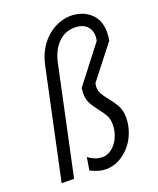

<svg xmlns="http://www.w3.org/2000/svg" viewBox="-133 -781 716 871"><g transform="rotate(-20 224.5 -345.5)"><path d="M154 -11 164 -73Q197 -48 232 -48Q256 -48 277.5 -65Q299 -82 312 -110.5Q325 -139 325 -172Q325 -197 316 -214.5Q307 -232 288 -256Q268 -281 257.5 -301.5Q247 -322 247 -352Q247 -359 249 -375L386 -552Q389 -564 389 -575Q389 -607 368.5 -625.5Q348 -644 313 -644Q265 -644 232 -610.5Q199 -577 187 -521L76 0H16L129 -530Q140 -582 168 -620.5Q196 -659 234.5 -679.5Q273 -700 313 -700Q369 -700 406.5 -667Q444 -634 444 -574Q444 -553 440 -534L315 -374Q313 -362 313 -357Q313 -338 321.5 -322.5Q330 -307 348 -285Q370 -258 381.5 -235.5Q393 -213 393 -180Q393 -160 389 -141Q375 -75 329 -33Q283 9 228 9Q209 9 192.5 4Q176 -1 154 -11Z"/></g></svg>

Font: Decalotype Light Italic
Style: Regular
Weight: 300
Italic angle: -12°
Designer: Alfredo Marco Pradil
Foundry: Alfredo Marco Pradil
Version: Version 1.0